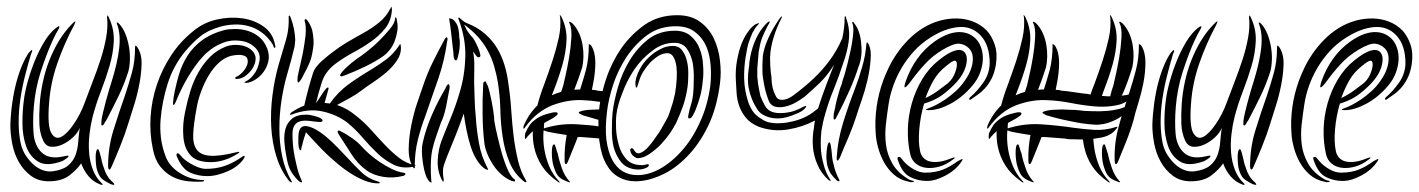

<svg xmlns="http://www.w3.org/2000/svg" viewBox="-20 -525 4110 556"><path d="M351 -316Q339 -279 322.5 -245Q306 -211 288 -177Q286 -175 282 -167.5Q278 -160 275 -162Q273 -162 273.5 -168Q274 -174 274 -177Q275 -185 278.5 -200Q282 -215 286.5 -231.5Q291 -248 295.5 -263.5Q300 -279 303 -288Q320 -342 325 -384Q330 -426 319 -455Q317 -460 319 -460Q321 -460 323 -458Q325 -456 326 -455Q337 -443 344 -424.5Q351 -406 354 -386.5Q357 -367 356 -348Q355 -329 351 -316ZM378 -388Q391 -368 390 -338Q389 -308 382.5 -276Q376 -244 366.5 -215Q357 -186 352 -169Q342 -136 328 -101.5Q314 -67 303 -42Q299 -33 297 -34Q294 -35 293.5 -38.5Q293 -42 293 -44Q293 -98 308.5 -148Q324 -198 342 -249Q353 -282 362 -314.5Q371 -347 371 -386Q371 -393 373 -393Q374 -393 375 -391.5Q376 -390 378 -388ZM178 -74Q180 -71 171 -65Q162 -59 159 -58Q115 -42 90.5 -57Q66 -72 55.5 -102Q45 -132 45 -168.5Q45 -205 49 -234Q52 -259 60.5 -289.5Q69 -320 81 -349.5Q93 -379 108.5 -404.5Q124 -430 142 -444Q144 -445 146.5 -447Q149 -449 151 -449Q154 -448 148 -438Q142 -428 133.5 -410Q125 -392 116 -368.5Q107 -345 98.5 -319Q90 -293 85 -267Q80 -241 78 -217Q76 -193 76 -174Q76 -155 77 -142Q78 -129 79 -125Q86 -94 105.5 -79.5Q125 -65 158 -71Q159 -71 168 -73Q177 -75 178 -74ZM307 3Q311 7 311 9Q311 11 306.5 10Q302 9 300 8Q292 4 280 -3.5Q268 -11 262 -30Q259 -38 258 -49.5Q257 -61 257 -71Q257 -81 259 -87.5Q261 -94 264 -93Q266 -92 268.5 -84Q271 -76 273 -67Q275 -56 278 -46.5Q281 -37 285 -27Q290 -16 295 -9.5Q300 -3 307 3ZM215 -52Q204 -35 181.5 -17.5Q159 0 121 0Q91 0 69.5 -16Q48 -32 34.5 -56Q21 -80 15.5 -108.5Q10 -137 10 -163Q11 -195 15.5 -227Q20 -259 27.5 -287Q35 -315 44.5 -337Q54 -359 64 -373Q66 -374 68.5 -377.5Q71 -381 73 -379Q74 -378 72.5 -374.5Q71 -371 70 -369Q61 -339 52.5 -305.5Q44 -272 39 -238Q34 -204 34 -171Q34 -138 40 -110Q44 -91 54.5 -75Q65 -59 77.5 -48Q90 -37 104.5 -32Q119 -27 133 -29Q162 -33 177 -45.5Q192 -58 198.5 -75.5Q205 -93 206.5 -113.5Q208 -134 211 -155Q206 -141 191.5 -127.5Q177 -114 160.5 -106.5Q144 -99 128.5 -100Q113 -101 105 -118Q95 -140 94 -166Q93 -192 95 -223Q97 -254 104 -287Q111 -320 123 -350.5Q135 -381 151.5 -408Q168 -435 189 -456L193 -460Q196 -463 199 -463Q199 -463 195 -453Q166 -399 146 -341.5Q126 -284 122 -225Q117 -160 128.5 -140Q140 -120 157 -128.5Q174 -137 193.5 -165.5Q213 -194 225 -227Q236 -257 248.5 -289Q261 -321 271.5 -353.5Q282 -386 287.5 -417Q293 -448 290 -475Q290 -480 292 -480Q293 -480 293 -479Q293 -477 294 -477Q295 -476 295 -475Q311 -441 309.5 -406Q308 -371 297.5 -335Q287 -299 272.5 -261.5Q258 -224 248 -186Q242 -162 239 -135.5Q236 -109 238 -83Q240 -57 249 -33.5Q258 -10 275 6Q277 8 277 9Q277 11 274.5 10.5Q272 10 270 9Q251 2 237 -14Q223 -30 215 -52Z M549 -210Q553 -235 562.5 -260.5Q572 -286 585 -307.5Q598 -329 614 -343.5Q630 -358 648 -363Q671 -368 682.5 -365Q694 -362 696 -356Q699 -347 696 -338Q693 -329 687.5 -322Q682 -315 675.5 -309.5Q669 -304 665 -303Q660 -301 661.5 -298Q663 -295 671 -297Q680 -298 689 -304Q698 -310 705.5 -319Q713 -328 717 -338.5Q721 -349 720 -360Q718 -371 709.5 -379Q701 -387 689 -391Q677 -395 662 -395Q647 -395 634 -390Q608 -380 588.5 -360.5Q569 -341 554.5 -315.5Q540 -290 531 -260.5Q522 -231 516 -201Q508 -164 511 -128.5Q514 -93 534 -73Q544 -63 560 -59Q576 -55 594 -55.5Q612 -56 630.5 -62Q649 -68 665 -78Q669 -80 671.5 -82Q674 -84 672 -85Q671 -86 664 -84Q615 -72 588 -74Q561 -76 549.5 -92Q538 -108 539.5 -137.5Q541 -167 549 -210ZM561 -4Q529 -6 500 -24.5Q471 -43 460 -71Q449 -100 446 -126.5Q443 -153 445 -178Q449 -230 465.5 -282.5Q482 -335 517 -377Q539 -403 561 -420.5Q583 -438 619 -448Q637 -453 658 -454Q679 -455 699.5 -449.5Q720 -444 738 -431Q756 -418 770 -396Q773 -386 776 -386Q779 -389 776 -397Q770 -429 743.5 -448Q717 -467 681.5 -472Q646 -477 608 -468.5Q570 -460 541 -436Q502 -405 475.5 -364.5Q449 -324 434 -279Q419 -234 416 -186Q413 -138 423 -92Q429 -62 443.5 -43.5Q458 -25 477 -14.5Q496 -4 518 -1Q540 2 562 1Q568 1 569.5 0Q571 -1 571 -2Q571 -4 561 -4ZM483 -245Q483 -244 482.5 -240Q482 -236 481.5 -232Q481 -228 481 -224.5Q481 -221 483 -221Q485 -221 489.5 -231Q494 -241 494 -242Q520 -302 556 -348Q559 -351 568 -361.5Q577 -372 592 -383Q607 -394 628 -402Q649 -410 675 -407Q702 -404 719 -387Q736 -370 731 -347Q727 -325 715.5 -310Q704 -295 693 -290Q685 -287 688.5 -286Q692 -285 694 -285Q706 -286 719.5 -294.5Q733 -303 743 -316.5Q753 -330 757 -347Q761 -364 754 -384Q746 -405 731 -417.5Q716 -430 698 -435.5Q680 -441 661.5 -441Q643 -441 630 -438Q592 -428 566 -409Q540 -390 523.5 -364.5Q507 -339 498 -308.5Q489 -278 483 -245ZM685 -64Q689 -70 688.5 -72Q688 -74 686 -73.5Q684 -73 680.5 -70.5Q677 -68 675 -67Q655 -53 630.5 -44.5Q606 -36 576 -36Q561 -36 540.5 -46.5Q520 -57 509 -68Q505 -73 500.5 -77.5Q496 -82 493 -81Q489 -77 493 -70Q508 -35 531 -25Q554 -15 580 -15Q595 -15 610.5 -19Q626 -23 640.5 -29.5Q655 -36 666.5 -45Q678 -54 685 -64Z M1129 -467Q1133 -451 1130.5 -435Q1128 -419 1122.5 -405Q1117 -391 1108.5 -380.5Q1100 -370 1092 -364Q1068 -347 1038 -332.5Q1008 -318 979 -307Q977 -306 972 -304.5Q967 -303 965 -306Q964 -307 966.5 -311Q969 -315 970 -316Q980 -328 997 -342Q1014 -356 1027 -364Q1031 -367 1046.5 -379Q1062 -391 1078.5 -407.5Q1095 -424 1109 -441Q1123 -458 1124 -470Q1124 -472 1124.5 -472.5Q1125 -473 1125 -474Q1125 -475 1126 -475Q1128 -474 1128.5 -471.5Q1129 -469 1129 -467ZM1148 -25Q1156 -23 1154 -20Q1152 -17 1149 -16Q1118 -8 1089 -13Q1060 -18 1041 -32Q1016 -50 997.5 -79Q979 -108 962 -134Q961 -136 959 -139.5Q957 -143 958 -145Q960 -148 963.5 -146.5Q967 -145 968 -144Q981 -138 999.5 -125Q1018 -112 1027 -101Q1035 -92 1049 -79.5Q1063 -67 1079.5 -56Q1096 -45 1114 -36Q1132 -27 1148 -25ZM1112 -503Q1112 -504 1112.5 -505Q1113 -506 1114 -504Q1114 -503 1114.5 -501Q1115 -499 1115 -497Q1113 -465 1096 -443.5Q1079 -422 1055 -405Q1031 -388 1003 -373Q975 -358 951 -340Q922 -318 912 -287Q902 -256 895 -226Q900 -233 905.5 -241.5Q911 -250 916 -257.5Q921 -265 925 -269Q929 -273 931 -271Q932 -270 930.5 -264.5Q929 -259 927 -252Q925 -245 923 -238Q921 -231 920 -227Q925 -226 928.5 -226Q932 -226 935 -225Q958 -258 989 -280.5Q1020 -303 1054 -323Q1077 -337 1098.5 -353Q1120 -369 1137 -395Q1138 -398 1140 -396Q1141 -395 1140.5 -393.5Q1140 -392 1141 -389Q1142 -368 1129 -349Q1116 -330 1097 -314Q1078 -298 1058 -285Q1038 -272 1027 -263Q1011 -251 992 -240.5Q973 -230 956 -221Q986 -211 1012 -189Q1035 -171 1055 -148.5Q1075 -126 1095 -105Q1115 -84 1135.5 -68Q1156 -52 1180 -47Q1185 -46 1182.5 -44Q1180 -42 1176 -42Q1144 -36 1119 -48.5Q1094 -61 1072.5 -81.5Q1051 -102 1030.5 -126Q1010 -150 987 -169Q958 -192 915.5 -202Q873 -212 824 -193Q819 -191 820 -194Q821 -197 823 -199Q832 -205 842 -210.5Q852 -216 861 -219Q873 -272 887 -315Q893 -334 926 -360.5Q959 -387 983.5 -401.5Q1008 -416 1032.5 -429.5Q1057 -443 1078 -460Q1099 -477 1112 -503ZM866 -142Q864 -136 860.5 -125Q857 -114 855 -104Q853 -99 852.5 -94Q852 -89 850 -90Q847 -91 845.5 -98Q844 -105 844 -110Q844 -117 844 -126Q844 -135 845.5 -142.5Q847 -150 851.5 -155Q856 -160 865 -160Q878 -159 893.5 -150.5Q909 -142 925 -128.5Q941 -115 957 -98.5Q973 -82 989 -65Q1006 -46 1026.5 -26.5Q1047 -7 1076 1Q1080 3 1080 4.5Q1080 6 1075 6Q1055 6 1034.5 -2.5Q1014 -11 994.5 -23.5Q975 -36 958.5 -50Q942 -64 930 -75Q913 -91 896.5 -109Q880 -127 866 -142ZM854 -1Q856 2 853.5 3Q851 4 846 0Q834 -11 824 -26.5Q814 -42 809 -74Q805 -93 803.5 -114.5Q802 -136 807 -153Q812 -170 826 -181.5Q840 -193 867 -193Q874 -193 883 -191Q892 -189 899.5 -186.5Q907 -184 911.5 -180.5Q916 -177 913 -174Q912 -171 902.5 -172Q893 -173 891 -173Q879 -175 867.5 -175.5Q856 -176 847 -173Q838 -170 832.5 -161.5Q827 -153 827 -137Q827 -103 833 -73Q837 -53 841.5 -35.5Q846 -18 854 -1ZM803 -392Q809 -411 812 -425Q817 -448 816 -478Q816 -479 818 -480Q819 -480 820 -478L821 -476Q834 -443 835 -409L833 -390Q824 -352 813 -315Q802 -278 795.5 -236.5Q789 -195 789 -153.5Q789 -112 797 -73Q805 -34 824 -1Q827 4 823.5 3Q820 2 818 0Q793 -31 780.5 -71.5Q768 -112 765.5 -157Q763 -202 769 -249Q775 -296 787 -338Q795 -365 803 -392ZM862 -314Q856 -301 851 -293.5Q846 -286 843 -286Q841 -288 841.5 -296.5Q842 -305 843 -308Q846 -323 848 -331Q852 -349 857 -371Q862 -398 865 -424Q867 -451 862 -465L863 -469Q866 -471 870 -466Q879 -454 884 -438Q887 -425 888 -408Q889 -388 881 -356Q874 -335 862 -314Z M1204 -111Q1213 -152 1231 -193Q1249 -234 1270 -269Q1270 -271 1273.5 -276.5Q1277 -282 1280 -281Q1282 -279 1282 -273.5Q1282 -268 1281 -265Q1278 -247 1272 -217.5Q1266 -188 1257 -170Q1255 -164 1245.5 -137.5Q1236 -111 1232 -92Q1228 -73 1227.5 -47.5Q1227 -22 1229 -1Q1229 -1 1230 2V3Q1226 4 1223 0Q1211 -12 1205 -51Q1199 -90 1204 -111ZM1176 -41Q1163 -62 1163.5 -94.5Q1164 -127 1171 -162Q1178 -197 1188.5 -228Q1199 -259 1206 -279Q1217 -312 1234 -346.5Q1251 -381 1266 -408Q1270 -417 1274 -417Q1276 -416 1276 -412.5Q1276 -409 1275 -406Q1267 -348 1249 -296.5Q1231 -245 1212 -190Q1199 -156 1190 -120Q1181 -84 1181 -43Q1182 -38 1181 -38Q1178 -37 1176 -41ZM1383 -108Q1378 -147 1377.5 -194Q1377 -241 1379 -275Q1379 -278 1379.5 -283Q1380 -288 1384 -289Q1386 -291 1388 -285.5Q1390 -280 1392 -278Q1395 -270 1398 -257.5Q1401 -245 1403.5 -232.5Q1406 -220 1408 -207.5Q1410 -195 1411 -185Q1410 -178 1415.5 -153Q1421 -128 1428.5 -98.5Q1436 -69 1446.5 -42.5Q1457 -16 1468 -7Q1471 -6 1471.5 -3Q1472 0 1471 0Q1469 1 1466.5 0Q1464 -1 1462 -1Q1447 -7 1433.5 -18.5Q1420 -30 1409.5 -45.5Q1399 -61 1392 -77.5Q1385 -94 1383 -108ZM1281 -468Q1280 -472 1282 -472Q1283 -472 1286 -471Q1289 -470 1291 -469Q1299 -463 1304 -452.5Q1309 -442 1310 -417Q1312 -408 1311.5 -395.5Q1311 -383 1309 -373Q1307 -363 1305 -356.5Q1303 -350 1300 -350Q1294 -352 1293.5 -363.5Q1293 -375 1292 -380Q1289 -407 1286.5 -429.5Q1284 -452 1281 -468ZM1344 -421Q1350 -416 1355.5 -405.5Q1361 -395 1365 -385.5Q1369 -376 1370.5 -368.5Q1372 -361 1369 -360Q1364 -357 1359 -363.5Q1354 -370 1350 -376Q1354 -354 1353.5 -330.5Q1353 -307 1353 -287Q1354 -259 1354.5 -237Q1355 -215 1358 -184Q1360 -150 1367 -110.5Q1374 -71 1393 -36Q1394 -34 1392 -33Q1391 -33 1389.5 -34Q1388 -35 1386 -35Q1372 -44 1361 -61.5Q1350 -79 1343 -101Q1336 -123 1331 -148Q1326 -173 1323 -196Q1312 -165 1300 -134.5Q1288 -104 1279.5 -84Q1271 -64 1265.5 -47Q1260 -30 1265 -5Q1265 0 1264 1Q1263 1 1260 -3Q1246 -30 1247.5 -61Q1249 -92 1258.5 -117Q1268 -142 1284 -180.5Q1300 -219 1311 -257Q1326 -306 1327.5 -360.5Q1329 -415 1307 -472V-473Q1308 -474 1308 -474Q1310 -474 1311 -473Q1312 -473 1312 -472Q1316 -469 1320.5 -465Q1325 -461 1332 -458Q1363 -446 1384.5 -427Q1406 -408 1419.5 -385.5Q1433 -363 1441 -336.5Q1449 -310 1452 -284Q1458 -245 1460.5 -205.5Q1463 -166 1467.5 -130Q1472 -94 1480 -60.5Q1488 -27 1504 -1Q1505 1 1505 1Q1503 3 1501 2.5Q1499 2 1498 1Q1469 -22 1455.5 -55Q1442 -88 1436 -126Q1430 -164 1429 -205Q1428 -246 1422 -285Q1418 -309 1411 -333Q1404 -357 1392 -379Q1380 -401 1363 -419.5Q1346 -438 1324 -454Q1329 -443 1331.5 -438.5Q1334 -434 1344 -421Z M1607 -38Q1604 -46 1600.5 -58Q1597 -70 1595 -81Q1593 -85 1590 -96Q1587 -107 1585 -107Q1581 -107 1579.5 -100Q1578 -93 1578 -82.5Q1578 -72 1579.5 -60.5Q1581 -49 1584 -41Q1590 -21 1598.5 -13Q1607 -5 1621 0Q1627 3 1630 3Q1631 3 1630.5 1.5Q1630 0 1629 0Q1622 -8 1616.5 -17Q1611 -26 1607 -38ZM2006 -169Q1984 -121 1954 -88Q1924 -54 1889 -35Q1855 -17 1824 -18Q1802 -18 1783 -29Q1765 -40 1753 -62Q1741 -85 1736 -120Q1732 -155 1738 -203Q1742 -238 1756 -281Q1770 -323 1795 -361Q1820 -398 1855 -424Q1890 -449 1937 -449Q1972 -449 1993 -432Q2015 -415 2026 -389Q2036 -364 2038 -334Q2040 -304 2037 -277Q2029 -218 2006 -169ZM1859 -78Q1877 -90 1893 -106Q1908 -122 1920 -139Q1932 -157 1938 -169Q1950 -195 1959 -221Q1967 -246 1971 -273Q1973 -285 1973 -305Q1974 -326 1970 -345Q1966 -365 1956 -378Q1947 -392 1928 -392Q1909 -392 1891 -382Q1873 -373 1858 -358Q1843 -344 1833 -325Q1823 -307 1820 -288Q1820 -271 1823 -271Q1825 -271 1830 -288Q1834 -303 1843 -318Q1852 -332 1863 -344Q1875 -356 1888 -364Q1901 -371 1913 -371Q1929 -371 1936 -346Q1943 -322 1938 -277Q1937 -268 1935 -255L1929 -230L1921 -205Q1917 -192 1913 -184Q1909 -176 1899 -159Q1890 -142 1877 -125Q1865 -107 1852 -94Q1838 -81 1828 -81Q1822 -81 1817 -89Q1812 -97 1809 -96Q1804 -94 1805 -89Q1806 -84 1809 -79Q1812 -74 1817 -71Q1822 -67 1827 -67Q1842 -67 1859 -78ZM1849 -48Q1842 -46 1834 -47Q1808 -48 1793 -65Q1778 -82 1772 -105Q1765 -129 1764 -153Q1763 -177 1765 -193Q1768 -220 1782 -255Q1795 -291 1817 -324Q1839 -356 1869 -378Q1898 -401 1933 -401Q1957 -401 1969 -384Q1981 -367 1986 -343Q1990 -319 1989 -294Q1989 -268 1987 -251Q1986 -241 1983 -229L1977 -208Q1975 -197 1973 -190Q1972 -183 1975 -182Q1981 -181 1986 -190Q1991 -199 1994 -206Q2003 -229 2008 -248Q2013 -267 2015 -290Q2018 -311 2016 -336Q2015 -362 2006 -384Q1998 -406 1980 -421Q1963 -436 1934 -436Q1890 -436 1858 -412Q1826 -387 1804 -351Q1782 -315 1770 -274Q1758 -233 1754 -200Q1752 -181 1752 -153Q1751 -125 1757 -99Q1764 -73 1780 -54Q1797 -35 1828 -34Q1839 -34 1849 -38Q1860 -42 1859 -48Q1857 -51 1849 -48ZM1716 -115Q1721 -75 1736 -49Q1750 -24 1772 -12Q1793 0 1820 0Q1856 0 1895 -18Q1934 -35 1969 -71Q2004 -106 2030 -159Q2056 -212 2065 -284Q2069 -315 2065 -349Q2061 -384 2047 -414Q2033 -443 2007 -462Q1981 -481 1941 -481Q1888 -481 1848 -454Q1808 -426 1779 -385Q1751 -344 1735 -296Q1729 -278 1725 -261L1715 -262Q1710 -262 1705 -264L1694 -265Q1696 -274 1698 -285Q1704 -315 1704 -344.5Q1704 -374 1692 -393Q1688 -397 1686 -397Q1684 -397 1685 -393Q1685 -355 1677 -323Q1669 -294 1660 -266Q1652 -266 1643 -265Q1656 -298 1666 -330Q1669 -343 1669.5 -360Q1670 -377 1667 -395Q1664 -413 1656.5 -429.5Q1649 -446 1637 -458Q1631 -462 1630 -462Q1626 -462 1630 -456Q1636 -443 1634.5 -415.5Q1633 -388 1628 -358.5Q1623 -329 1617.5 -305.5Q1612 -282 1611 -277Q1608 -269 1605 -259Q1591 -255 1578 -249Q1581 -257 1585 -267Q1599 -303 1609 -338.5Q1619 -374 1620.5 -408.5Q1622 -443 1606 -476Q1603 -481 1602 -481Q1601 -481 1601 -479.5Q1601 -478 1602 -477Q1605 -447 1598 -415Q1591 -383 1580 -349.5Q1569 -316 1556 -281Q1544 -250 1536 -219Q1532 -216 1529 -212Q1510 -192 1497 -162Q1496 -160 1496 -157Q1495 -153 1496 -153Q1499 -152 1501 -157Q1534 -202 1579 -220Q1624 -237 1667 -235Q1692 -234 1718 -230Q1716 -219 1715 -208H1712L1686 -207Q1673 -206 1666 -204L1660 -202Q1656 -201 1656 -199Q1656 -197 1662 -194Q1667 -191 1668 -191Q1691 -184 1713 -178V-159Q1699 -162 1652 -165Q1606 -168 1561 -155L1555 -153Q1555 -162 1556 -169L1576 -180Q1579 -181 1587 -187Q1595 -192 1595 -196Q1595 -200 1588 -200Q1581 -200 1572 -197Q1562 -195 1552 -191Q1542 -187 1536 -183Q1520 -172 1514 -163Q1507 -153 1501 -139L1500 -131Q1500 -123 1501 -123Q1504 -123 1504 -125L1507 -129Q1516 -139 1523 -145Q1522 -121 1527 -98Q1533 -70 1549 -45Q1565 -20 1595 1Q1597 3 1600 3.5Q1603 4 1599 0Q1580 -20 1570 -44.5Q1560 -69 1556 -94.5Q1552 -120 1554 -146V-147H1556Q1561 -145 1564 -144L1579 -141Q1586 -140 1596 -138L1621 -134Q1614 -97 1615 -60Q1615 -57 1615.5 -53.5Q1616 -50 1619 -50Q1621 -50 1622 -52Q1623 -54 1625 -58Q1635 -82 1648 -115Q1651 -122 1653 -128H1665L1705 -125L1715 -124Q1715 -120 1716 -115Z M2148 -325Q2150 -335 2150 -344Q2154 -375 2164 -400.5Q2174 -426 2188 -444Q2200 -459 2204.5 -461.5Q2209 -464 2209 -462Q2210 -461 2203 -450Q2191 -427 2186 -413Q2181 -399 2177 -375Q2175 -352 2173 -327Q2173 -312 2173 -302Q2175 -281 2178 -266.5Q2181 -252 2182 -247Q2187 -234 2194.5 -220Q2202 -206 2216 -201Q2230 -196 2251 -198Q2272 -200 2288 -207Q2289 -207 2293 -209Q2297 -211 2301.5 -213.5Q2306 -216 2310 -217.5Q2314 -219 2315 -218Q2315 -217 2313.5 -214.5Q2312 -212 2308.5 -208.5Q2305 -205 2300.5 -202.5Q2296 -200 2292 -198Q2283 -194 2273.5 -190.5Q2264 -187 2253.5 -184.5Q2243 -182 2231.5 -182Q2220 -182 2208 -185Q2184 -192 2174 -207Q2164 -222 2158 -237Q2145 -268 2146 -299Q2146 -312 2148 -325ZM2474 -363Q2476 -380 2474 -397Q2473 -415 2468 -430Q2463 -446 2454 -457Q2453 -458 2452 -460Q2451 -462 2449 -462Q2449 -462 2448 -460Q2447 -458 2449 -456Q2452 -447 2451 -432Q2450 -417 2447 -399Q2444 -381 2439 -361Q2435 -342 2430 -325Q2426 -308 2421 -295Q2418 -284 2417 -280Q2413 -271 2410 -260L2403 -235Q2400 -223 2398 -211Q2395 -200 2394 -192V-184Q2394 -179 2395 -179Q2398 -178 2401 -183Q2403 -188 2404 -189Q2422 -223 2439 -261Q2456 -299 2467 -334Q2472 -346 2474 -363ZM2475 -234Q2485 -263 2492 -293Q2499 -323 2501 -351Q2504 -380 2495 -398L2493 -400Q2492 -402 2491 -402Q2489 -402 2489 -398Q2486 -361 2476 -329Q2467 -297 2455 -266Q2436 -217 2421 -168Q2406 -119 2403 -70V-63Q2404 -60 2406 -60Q2407 -59 2408 -62L2412 -68Q2421 -91 2436 -125Q2450 -158 2460 -189Q2465 -206 2475 -234ZM2390 -68Q2389 -78 2388 -89Q2388 -90 2387 -95L2386 -103Q2385 -107 2384 -110Q2383 -113 2382 -113Q2379 -113 2377 -106Q2375 -99 2374 -89Q2373 -78 2373 -67Q2374 -56 2375 -49Q2380 -30 2386 -22Q2392 -13 2403 -3Q2403 -2 2405 -1Q2408 0 2410 0Q2412 0 2411 -2L2410 -5Q2398 -28 2394 -49Q2391 -58 2390 -68ZM2384 -245 2385 -249Q2385 -247 2384 -245ZM2279 -250Q2274 -246 2266.5 -242Q2259 -238 2251.5 -236.5Q2244 -235 2237 -237Q2230 -239 2226 -248Q2214 -271 2214 -302L2212 -316Q2210 -336 2210 -359Q2211 -387 2220.5 -417.5Q2230 -448 2243 -472Q2246 -479 2243.5 -477.5Q2241 -476 2238 -472Q2196 -411 2189 -363Q2187 -334 2188 -312Q2189 -301 2191 -290Q2196 -258 2207 -231Q2213 -219 2225 -216Q2237 -213 2252 -216Q2267 -219 2282 -227Q2297 -235 2310 -245Q2329 -261 2355 -286Q2377 -308 2395 -337Q2384 -309 2373 -280Q2360 -246 2349 -211Q2341 -205 2332 -198Q2305 -179 2268 -172Q2260 -170 2250.5 -169Q2241 -168 2230 -168Q2219 -168 2207.5 -170.5Q2196 -173 2186 -180Q2167 -191 2158.5 -205Q2150 -219 2146 -232Q2136 -264 2135 -295.5Q2134 -327 2139 -358.5Q2144 -390 2148.5 -403Q2153 -416 2159 -430Q2167 -445 2173.5 -451.5Q2180 -458 2178 -458Q2177 -458 2172 -456.5Q2167 -455 2160 -449Q2153 -443 2144 -430Q2135 -417 2127.5 -398.5Q2120 -380 2114.5 -351Q2109 -322 2111 -291Q2112 -276 2113 -256.5Q2114 -237 2120.5 -218.5Q2127 -200 2140 -184Q2153 -168 2177 -158Q2219 -143 2261.5 -150Q2304 -157 2338 -175Q2339 -175 2340 -176Q2338 -166 2337 -155Q2332 -128 2334 -101Q2336 -74 2347 -49Q2357 -24 2380 -3Q2381 -3 2383 -2L2386 -1Q2387 -1 2384 -5Q2371 -25 2365 -49Q2358 -73 2357 -98Q2356 -123 2359 -148Q2363 -173 2370 -196Q2380 -232 2395 -268Q2410 -305 2421 -340Q2434 -375 2438 -408Q2442 -442 2430 -473Q2430 -474 2430 -476Q2428 -478 2427 -478Q2426 -477 2426 -474Q2426 -445 2419 -414Q2404 -379 2382.5 -350Q2361 -321 2336 -297.5Q2311 -274 2279 -250ZM2419 -414Q2413 -394 2419 -414Z M2810 -408Q2818 -398 2822.5 -383Q2827 -368 2826 -350.5Q2825 -333 2818 -314Q2811 -295 2796 -277Q2767 -243 2732.5 -224.5Q2698 -206 2670 -206Q2653 -206 2670 -212Q2679 -215 2691.5 -221.5Q2704 -228 2718 -237.5Q2732 -247 2746.5 -260Q2761 -273 2773 -290Q2793 -318 2796.5 -344.5Q2800 -371 2786 -385Q2774 -397 2758 -398.5Q2742 -400 2710 -381Q2681 -364 2658 -339Q2635 -314 2615 -286Q2604 -272 2600.5 -272Q2597 -272 2603 -290Q2615 -325 2636.5 -355Q2658 -385 2688 -406Q2710 -421 2728.5 -427Q2747 -433 2762.5 -432Q2778 -431 2790 -424.5Q2802 -418 2810 -408ZM2864 -338Q2860 -314 2851.5 -297.5Q2843 -281 2832.5 -269.5Q2822 -258 2811.5 -251Q2801 -244 2793 -238Q2789 -235 2787 -237Q2785 -239 2790 -244Q2808 -259 2826.5 -284.5Q2845 -310 2846 -341Q2846 -394 2820 -422Q2794 -450 2755 -446.5Q2716 -443 2674 -416Q2647 -399 2626.5 -376.5Q2606 -354 2591 -328.5Q2576 -303 2566.5 -276Q2557 -249 2553 -222Q2549 -196 2545.5 -166Q2542 -136 2545.5 -107Q2549 -78 2564 -51.5Q2579 -25 2611 -6Q2616 -3 2621.5 -2Q2627 -1 2627 0Q2627 2 2622 2.5Q2617 3 2611 1Q2586 -4 2568.5 -19.5Q2551 -35 2540 -55Q2529 -75 2523 -97Q2517 -119 2516 -137Q2510 -216 2538 -293Q2544 -309 2553.5 -329Q2563 -349 2577 -369.5Q2591 -390 2610 -409.5Q2629 -429 2653 -444Q2676 -458 2701 -465Q2726 -472 2751 -471.5Q2776 -471 2798 -462.5Q2820 -454 2837 -437Q2852 -421 2860.5 -396Q2869 -371 2864 -338ZM2773 -374Q2785 -360 2776 -330.5Q2767 -301 2734 -271Q2716 -254 2699 -243.5Q2682 -233 2656 -225Q2645 -187 2642 -150Q2639 -113 2644 -90Q2645 -81 2650.5 -72.5Q2656 -64 2666.5 -59.5Q2677 -55 2694 -56Q2711 -57 2736 -67Q2743 -70 2744.5 -68.5Q2746 -67 2738 -62Q2720 -48 2700 -42.5Q2680 -37 2662.5 -39Q2645 -41 2632.5 -51Q2620 -61 2616 -78Q2608 -113 2609 -151Q2610 -189 2620.5 -226Q2631 -263 2650.5 -295.5Q2670 -328 2699 -351Q2753 -394 2773 -374ZM2763 -55Q2756 -45 2745.5 -35.5Q2735 -26 2721.5 -18.5Q2708 -11 2693.5 -6Q2679 -1 2664 -1Q2638 -1 2615.5 -12.5Q2593 -24 2581 -59Q2579 -63 2579 -66.5Q2579 -70 2581 -70Q2585 -72 2589 -67.5Q2593 -63 2597 -58Q2608 -45 2625.5 -35Q2643 -25 2659 -25Q2689 -25 2711 -34Q2733 -43 2753 -58Q2758 -61 2764.5 -64Q2771 -67 2763 -55ZM2749 -347Q2745 -355 2720 -334Q2697 -316 2683.5 -292.5Q2670 -269 2660 -241Q2679 -250 2695 -261.5Q2711 -273 2725 -284Q2740 -297 2747 -318Q2754 -339 2749 -347Z M2950 -38Q2947 -46 2943.5 -58Q2940 -70 2938 -81Q2936 -85 2933 -96Q2930 -107 2928 -107Q2924 -107 2922.5 -100Q2921 -93 2921 -82.5Q2921 -72 2922.5 -60.5Q2924 -49 2927 -41Q2933 -21 2941.5 -13Q2950 -5 2964 0Q2970 3 2973 3Q2974 3 2973.5 1.5Q2973 0 2972 0Q2965 -8 2959.5 -17Q2954 -26 2950 -38ZM3200 -38Q3197 -46 3193.5 -58Q3190 -70 3188 -81Q3186 -85 3183 -96Q3180 -107 3178 -107Q3174 -107 3172.5 -100Q3171 -93 3171 -82.5Q3171 -72 3172.5 -60.5Q3174 -49 3177 -41Q3183 -21 3191.5 -13Q3200 -5 3214 0Q3220 3 3223 3Q3224 3 3223.5 1.5Q3223 0 3222 0Q3215 -8 3209.5 -17Q3204 -26 3200 -38ZM3120 -98Q3126 -70 3142 -45Q3158 -20 3188 1Q3190 3 3193 3.5Q3196 4 3192 0Q3173 -20 3163 -44.5Q3153 -69 3149 -95Q3147 -109 3146 -123Q3159 -125 3171 -127Q3198 -133 3211 -150Q3216 -156 3216 -157Q3216 -159 3211 -157Q3179 -147 3148 -149Q3118 -151 3089 -155Q3042 -162 2995 -165Q2949 -168 2904 -155L2898 -153Q2898 -162 2899 -169L2919 -180Q2922 -181 2930 -187Q2938 -192 2938 -196Q2938 -200 2931 -200Q2924 -200 2915 -197Q2905 -195 2895 -191Q2885 -187 2879 -183Q2863 -172 2857 -163Q2850 -153 2844 -139L2843 -131Q2843 -123 2844 -123Q2847 -123 2847 -125L2850 -129Q2859 -139 2866 -145Q2865 -121 2870 -98Q2876 -70 2892 -45Q2908 -20 2938 1Q2940 3 2943 3.5Q2946 4 2942 0Q2923 -20 2913 -44.5Q2903 -69 2899 -94.5Q2895 -120 2897 -146V-147H2899Q2904 -145 2907 -144L2922 -141Q2929 -140 2939 -138L2964 -134Q2957 -97 2958 -60Q2958 -57 2958.5 -53.5Q2959 -50 2962 -50Q2964 -50 2965 -52Q2966 -54 2968 -58Q2978 -82 2991 -115Q2994 -122 2996 -128H3008L3048 -125L3060 -124Q3065 -124 3073 -122L3115 -121H3116Q3117 -111 3120 -98ZM3220 -160Q3206 -111 3208 -60Q3208 -57 3208.5 -53.5Q3209 -50 3212 -50Q3214 -50 3215 -52Q3216 -54 3218 -58Q3228 -82 3241 -114.5Q3254 -147 3263 -179Q3267 -197 3276 -225.5Q3285 -254 3291 -284.5Q3297 -315 3297 -344.5Q3297 -374 3285 -393Q3281 -397 3279 -397Q3277 -397 3278 -393Q3278 -355 3269.5 -322.5Q3261 -290 3251 -259Q3250 -255 3248 -251Q3239 -249 3228 -248Q3230 -251 3232 -255Q3248 -293 3259 -330Q3262 -343 3262.5 -360Q3263 -377 3260 -395Q3257 -413 3249.5 -429.5Q3242 -446 3230 -458Q3224 -462 3223 -462Q3219 -462 3223 -456Q3229 -443 3227.5 -415.5Q3226 -388 3221 -358.5Q3216 -329 3210.5 -305.5Q3205 -282 3204 -277Q3199 -264 3195 -246Q3185 -246 3175 -247H3171Q3174 -257 3178 -267Q3192 -303 3202 -338.5Q3212 -374 3213.5 -408.5Q3215 -443 3199 -476Q3196 -481 3195 -481Q3194 -481 3194 -479.5Q3194 -478 3195 -477Q3198 -447 3191 -415Q3184 -383 3173 -349.5Q3162 -316 3149 -281Q3142 -265 3138 -251Q3128 -254 3119 -254L3069 -261L3058 -262Q3053 -262 3048 -264L3037 -265Q3039 -274 3041 -285Q3047 -315 3047 -344.5Q3047 -374 3035 -393Q3031 -397 3029 -397Q3027 -397 3028 -393Q3028 -355 3020 -323Q3012 -294 3003 -266Q2995 -266 2986 -265Q2999 -298 3009 -330Q3012 -343 3012.5 -360Q3013 -377 3010 -395Q3007 -413 2999.5 -429.5Q2992 -446 2980 -458Q2974 -462 2973 -462Q2969 -462 2973 -456Q2979 -443 2977.5 -415.5Q2976 -388 2971 -358.5Q2966 -329 2960.5 -305.5Q2955 -282 2954 -277Q2951 -269 2948 -259Q2934 -255 2921 -249Q2924 -257 2928 -267Q2942 -303 2952 -338.5Q2962 -374 2963.5 -408.5Q2965 -443 2949 -476Q2946 -481 2945 -481Q2944 -481 2944 -479.5Q2944 -478 2945 -477Q2948 -447 2941 -415Q2934 -383 2923 -349.5Q2912 -316 2899 -281Q2887 -250 2879 -219Q2875 -216 2872 -212Q2853 -192 2840 -162Q2839 -160 2839 -157Q2838 -153 2839 -153Q2842 -152 2844 -157Q2877 -202 2922 -220Q2967 -237 3010 -235Q3044 -234 3080 -227Q3115 -220 3149 -217Q3183 -214 3213 -220Q3229 -223 3242 -231Q3239 -223 3237 -215Q3232 -213 3226 -211Q3209 -206 3188 -204Q3166 -202 3144 -203Q3121 -203 3101 -206Q3093 -207 3080 -207L3055 -208L3029 -207Q3016 -206 3009 -204L3003 -202Q2999 -201 2999 -199Q2999 -197 3005 -194Q3010 -191 3011 -191Q3044 -181 3080 -174Q3116 -166 3150 -164Q3161 -163 3176 -166Q3191 -169 3206 -176Q3218 -181 3228 -189Q3224 -174 3220 -160Z M3658 -316Q3646 -279 3629.5 -245Q3613 -211 3595 -177Q3593 -175 3589 -167.5Q3585 -160 3582 -162Q3580 -162 3580.5 -168Q3581 -174 3581 -177Q3582 -185 3585.5 -200Q3589 -215 3593.5 -231.5Q3598 -248 3602.5 -263.5Q3607 -279 3610 -288Q3627 -342 3632 -384Q3637 -426 3626 -455Q3624 -460 3626 -460Q3628 -460 3630 -458Q3632 -456 3633 -455Q3644 -443 3651 -424.5Q3658 -406 3661 -386.5Q3664 -367 3663 -348Q3662 -329 3658 -316ZM3685 -388Q3698 -368 3697 -338Q3696 -308 3689.5 -276Q3683 -244 3673.5 -215Q3664 -186 3659 -169Q3649 -136 3635 -101.5Q3621 -67 3610 -42Q3606 -33 3604 -34Q3601 -35 3600.5 -38.5Q3600 -42 3600 -44Q3600 -98 3615.5 -148Q3631 -198 3649 -249Q3660 -282 3669 -314.5Q3678 -347 3678 -386Q3678 -393 3680 -393Q3681 -393 3682 -391.5Q3683 -390 3685 -388ZM3485 -74Q3487 -71 3478 -65Q3469 -59 3466 -58Q3422 -42 3397.5 -57Q3373 -72 3362.5 -102Q3352 -132 3352 -168.5Q3352 -205 3356 -234Q3359 -259 3367.5 -289.5Q3376 -320 3388 -349.5Q3400 -379 3415.5 -404.5Q3431 -430 3449 -444Q3451 -445 3453.5 -447Q3456 -449 3458 -449Q3461 -448 3455 -438Q3449 -428 3440.5 -410Q3432 -392 3423 -368.5Q3414 -345 3405.5 -319Q3397 -293 3392 -267Q3387 -241 3385 -217Q3383 -193 3383 -174Q3383 -155 3384 -142Q3385 -129 3386 -125Q3393 -94 3412.5 -79.5Q3432 -65 3465 -71Q3466 -71 3475 -73Q3484 -75 3485 -74ZM3614 3Q3618 7 3618 9Q3618 11 3613.5 10Q3609 9 3607 8Q3599 4 3587 -3.5Q3575 -11 3569 -30Q3566 -38 3565 -49.5Q3564 -61 3564 -71Q3564 -81 3566 -87.5Q3568 -94 3571 -93Q3573 -92 3575.5 -84Q3578 -76 3580 -67Q3582 -56 3585 -46.5Q3588 -37 3592 -27Q3597 -16 3602 -9.5Q3607 -3 3614 3ZM3522 -52Q3511 -35 3488.5 -17.5Q3466 0 3428 0Q3398 0 3376.5 -16Q3355 -32 3341.5 -56Q3328 -80 3322.5 -108.5Q3317 -137 3317 -163Q3318 -195 3322.5 -227Q3327 -259 3334.5 -287Q3342 -315 3351.5 -337Q3361 -359 3371 -373Q3373 -374 3375.5 -377.5Q3378 -381 3380 -379Q3381 -378 3379.5 -374.5Q3378 -371 3377 -369Q3368 -339 3359.5 -305.5Q3351 -272 3346 -238Q3341 -204 3341 -171Q3341 -138 3347 -110Q3351 -91 3361.5 -75Q3372 -59 3384.5 -48Q3397 -37 3411.5 -32Q3426 -27 3440 -29Q3469 -33 3484 -45.5Q3499 -58 3505.5 -75.5Q3512 -93 3513.5 -113.5Q3515 -134 3518 -155Q3513 -141 3498.5 -127.5Q3484 -114 3467.5 -106.5Q3451 -99 3435.5 -100Q3420 -101 3412 -118Q3402 -140 3401 -166Q3400 -192 3402 -223Q3404 -254 3411 -287Q3418 -320 3430 -350.5Q3442 -381 3458.5 -408Q3475 -435 3496 -456L3500 -460Q3503 -463 3506 -463Q3506 -463 3502 -453Q3473 -399 3453 -341.5Q3433 -284 3429 -225Q3424 -160 3435.5 -140Q3447 -120 3464 -128.5Q3481 -137 3500.5 -165.5Q3520 -194 3532 -227Q3543 -257 3555.5 -289Q3568 -321 3578.5 -353.5Q3589 -386 3594.5 -417Q3600 -448 3597 -475Q3597 -480 3599 -480Q3600 -480 3600 -479Q3600 -477 3601 -477Q3602 -476 3602 -475Q3618 -441 3616.5 -406Q3615 -371 3604.5 -335Q3594 -299 3579.5 -261.5Q3565 -224 3555 -186Q3549 -162 3546 -135.5Q3543 -109 3545 -83Q3547 -57 3556 -33.5Q3565 -10 3582 6Q3584 8 3584 9Q3584 11 3581.5 10.5Q3579 10 3577 9Q3558 2 3544 -14Q3530 -30 3522 -52Z M4014 -408Q4022 -398 4026.5 -383Q4031 -368 4030 -350.5Q4029 -333 4022 -314Q4015 -295 4000 -277Q3971 -243 3936.5 -224.5Q3902 -206 3874 -206Q3857 -206 3874 -212Q3883 -215 3895.5 -221.5Q3908 -228 3922 -237.5Q3936 -247 3950.5 -260Q3965 -273 3977 -290Q3997 -318 4000.5 -344.5Q4004 -371 3990 -385Q3978 -397 3962 -398.5Q3946 -400 3914 -381Q3885 -364 3862 -339Q3839 -314 3819 -286Q3808 -272 3804.5 -272Q3801 -272 3807 -290Q3819 -325 3840.5 -355Q3862 -385 3892 -406Q3914 -421 3932.5 -427Q3951 -433 3966.5 -432Q3982 -431 3994 -424.5Q4006 -418 4014 -408ZM4068 -338Q4064 -314 4055.5 -297.5Q4047 -281 4036.5 -269.5Q4026 -258 4015.5 -251Q4005 -244 3997 -238Q3993 -235 3991 -237Q3989 -239 3994 -244Q4012 -259 4030.5 -284.5Q4049 -310 4050 -341Q4050 -394 4024 -422Q3998 -450 3959 -446.5Q3920 -443 3878 -416Q3851 -399 3830.5 -376.5Q3810 -354 3795 -328.5Q3780 -303 3770.5 -276Q3761 -249 3757 -222Q3753 -196 3749.5 -166Q3746 -136 3749.5 -107Q3753 -78 3768 -51.5Q3783 -25 3815 -6Q3820 -3 3825.5 -2Q3831 -1 3831 0Q3831 2 3826 2.5Q3821 3 3815 1Q3790 -4 3772.5 -19.5Q3755 -35 3744 -55Q3733 -75 3727 -97Q3721 -119 3720 -137Q3714 -216 3742 -293Q3748 -309 3757.5 -329Q3767 -349 3781 -369.5Q3795 -390 3814 -409.5Q3833 -429 3857 -444Q3880 -458 3905 -465Q3930 -472 3955 -471.5Q3980 -471 4002 -462.5Q4024 -454 4041 -437Q4056 -421 4064.5 -396Q4073 -371 4068 -338ZM3977 -374Q3989 -360 3980 -330.5Q3971 -301 3938 -271Q3920 -254 3903 -243.5Q3886 -233 3860 -225Q3849 -187 3846 -150Q3843 -113 3848 -90Q3849 -81 3854.5 -72.5Q3860 -64 3870.5 -59.5Q3881 -55 3898 -56Q3915 -57 3940 -67Q3947 -70 3948.5 -68.5Q3950 -67 3942 -62Q3924 -48 3904 -42.5Q3884 -37 3866.5 -39Q3849 -41 3836.5 -51Q3824 -61 3820 -78Q3812 -113 3813 -151Q3814 -189 3824.5 -226Q3835 -263 3854.5 -295.5Q3874 -328 3903 -351Q3957 -394 3977 -374ZM3967 -55Q3960 -45 3949.5 -35.5Q3939 -26 3925.5 -18.5Q3912 -11 3897.5 -6Q3883 -1 3868 -1Q3842 -1 3819.5 -12.5Q3797 -24 3785 -59Q3783 -63 3783 -66.5Q3783 -70 3785 -70Q3789 -72 3793 -67.5Q3797 -63 3801 -58Q3812 -45 3829.5 -35Q3847 -25 3863 -25Q3893 -25 3915 -34Q3937 -43 3957 -58Q3962 -61 3968.5 -64Q3975 -67 3967 -55ZM3953 -347Q3949 -355 3924 -334Q3901 -316 3887.5 -292.5Q3874 -269 3864 -241Q3883 -250 3899 -261.5Q3915 -273 3929 -284Q3944 -297 3951 -318Q3958 -339 3953 -347Z"/></svg>

Font: mr_AkronimG
Style: Regular
Weight: 400
Version: Version 1.002 April 14, 2020